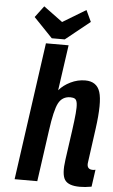

<svg xmlns="http://www.w3.org/2000/svg" viewBox="-61 -965 600 1015"><g transform="rotate(5 238.5 -457.0)"><path d="M382.3 -552.7Q342 -552.7 304.5 -534.4Q267 -516.1 243.7 -488.4L278 -730H157.7L55.4 0H175.7L213.7 -270.9Q228.6 -381.6 248.7 -419.4Q268.9 -457.1 311.7 -457.1Q327.3 -457.1 336.1 -451.5Q345 -445.9 347.5 -427.2Q350 -408.6 346.9 -374.1Q343.9 -339.7 335.9 -281.9L314.1 -126.9Q302.7 -48.1 321.9 -19.1Q341.1 10 402.1 10Q416.3 10 430.9 8.6Q445.6 7.3 464.1 3.9L476.9 -87.1Q471.9 -85.4 468.4 -85.3Q465 -85.1 461.3 -85.1Q444.9 -85.1 437.9 -95Q430.9 -104.9 434.3 -124.1L458.9 -303.1Q478.3 -444 460.9 -498.4Q443.6 -552.7 382.3 -552.7ZM254.9 -759.3 384.4 -863.3 356 -924 233 -849.6 131.9 -924 86.3 -863.3 186.1 -759.3Z"/></g></svg>

Font: Secuela ExtLt
Style: Italic
Weight: 200
Italic angle: -8°
Designer: Fernando Haro
Foundry: deFharo
Version: Version 1.704